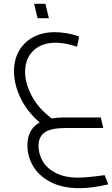

<svg xmlns="http://www.w3.org/2000/svg" viewBox="-20 -668 585 1002"><path d="M545 294Q462 314 393 314Q306 314 245 282.5Q184 251 153.5 200Q123 149 123 90Q123 7 187 -29Q120 -87 86.5 -158Q53 -229 53 -296Q53 -356 79 -402Q105 -448 153 -474Q201 -500 265 -500Q328 -500 393 -478L382 -424Q322 -445 269 -445Q197 -445 154 -403.5Q111 -362 111 -293Q111 -232 146.5 -166Q182 -100 250 -50Q282 -55 314 -55H506L519 0H323Q247 0 214 22.5Q181 45 181 94Q181 135 202.5 172.5Q224 210 270.5 234.5Q317 259 388 259Q434 259 526 246ZM158 -648H217L235 -573H176Z"/></svg>

Font: Cairo Light
Style: Italic
Weight: 300
Italic angle: -13°
Designer: Mohamed Gaber, Accademia di Belle Arti di Urbino and others
Foundry: Kief Type Foundry, Accademia di Belle Arti di Urbino and others
Version: Version 3.011